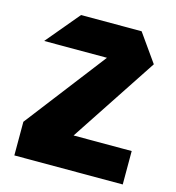

<svg xmlns="http://www.w3.org/2000/svg" viewBox="-106 -798 816 888"><g transform="rotate(15 302.5 -353.5)"><path d="M40 -547V-548L173 -707H463L446 -547ZM233 -83 43 -160V-161L463 -707L557 -574ZM43 0V-160H562V0Z"/></g></svg>

Font: Foldit
Style: Bold
Weight: 700
Version: Version 1.003